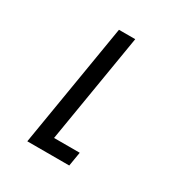

<svg xmlns="http://www.w3.org/2000/svg" viewBox="-171 -648 942 991"><g transform="rotate(30 300.0 -152.5)"><path d="M131 215 253 -520H350L242 131H395L381 215Z"/></g></svg>

Font: Iosevka Medium Extended
Style: Italic
Weight: 500
Width: 7
Italic angle: -9°
Monospace: yes
Designer: Belleve Invis
Foundry: Belleve Invis
Version: Version 32.5.0; ttfautohint (v1.8.4)